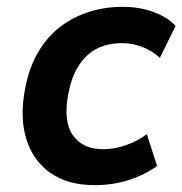

<svg xmlns="http://www.w3.org/2000/svg" viewBox="-20 -531 533 561"><path d="M257 10Q178 10 127 -26Q76 -62 56.5 -126Q37 -190 54 -275Q66 -337 93.5 -382Q121 -427 159 -455Q197 -483 242.5 -497Q288 -511 338 -511Q389 -511 430 -495.5Q471 -480 493 -455L447 -362Q426 -382 396.5 -393.5Q367 -405 337 -405Q309 -405 284 -397.5Q259 -390 238.5 -372.5Q218 -355 203 -327.5Q188 -300 180 -259Q164 -178 192.5 -136.5Q221 -95 282 -95Q314 -95 348.5 -107Q383 -119 409 -139L439 -46Q417 -30 388 -17Q359 -4 326 3Q293 10 257 10Z"/></svg>

Font: Nunito Sans 7pt SemiCondensed
Style: Bold Italic
Weight: 700
Width: 4
Italic angle: -9°
Designer: Vernon Adams
Foundry: Vernon Adams
Version: Version 3.101;gftools[0.9.27]